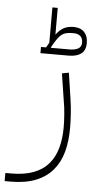

<svg xmlns="http://www.w3.org/2000/svg" viewBox="-125 -619 440 894"><g transform="rotate(5 95.0 -172.5)"><path d="M-68 202H-41Q21 202 64 185.5Q107 169 133.5 138Q160 107 172 63.5Q184 20 184 -33Q184 -60 181.5 -94Q179 -128 174 -154L154 -283L186 -289L204 -168Q209 -136 211.5 -99.5Q214 -63 214 -33Q214 29 200.5 79Q187 129 156.5 165Q126 201 77.5 220.5Q29 240 -41 240H-68ZM46 -397H70L83 -420V-585H108V-460Q125 -483 144 -493Q163 -503 190 -503Q222 -503 239.5 -484.5Q257 -466 257 -434Q257 -399 236 -383.5Q215 -368 178 -368H46ZM92 -399 93 -397H178Q205 -397 220 -405.5Q235 -414 235 -434Q235 -454 223.5 -464Q212 -474 194 -474H185Q155 -474 139 -463Q123 -452 104 -420Z"/></g></svg>

Font: IBM Plex Sans Arabic ExtraLight
Style: Regular
Weight: 200
Designer: Mike Abbink, Paul van der Laan, Pieter van Rosmalen, Wael Morcos, Khajak Apelian
Foundry: Bold Monday
Version: Version 1.1